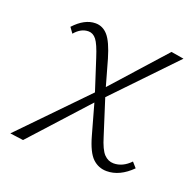

<svg xmlns="http://www.w3.org/2000/svg" viewBox="-84 -503 606 595"><g transform="rotate(20 219.0 -205.5)"><path d="M391 -52 406 -35Q367 4 324 4Q297 4 277.5 -14.5Q258 -33 244 -83L216 -183L48 2L4 -4L207 -213L174 -315Q161 -356 150 -370Q139 -384 124 -384Q99 -384 79 -360L66 -378Q100 -415 136 -415Q160 -415 177 -395.5Q194 -376 209 -325L233 -240L387 -412L429 -405L242 -210L279 -94Q291 -54 304.5 -40Q318 -26 336 -26Q366 -26 391 -52Z"/></g></svg>

Font: Ysabeau Light
Style: Italic
Weight: 300
Italic angle: -12°
Designer: Christian Thalmann (Catharsis Fonts)
Version: Version 0.003